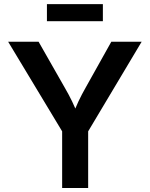

<svg xmlns="http://www.w3.org/2000/svg" viewBox="-20 -935 745 955"><path d="M289.1 0V-281.7L20.5 -727.5H171.9L301.8 -499.5Q322.3 -464.4 338.6 -430.7Q355 -397 372.1 -351.6H337.9Q354.5 -397.5 370.6 -431.4Q386.7 -465.3 406.2 -499.5L533.7 -727.5H684.6L418.5 -281.7V0ZM491.7 -914.6V-829.6H213.4V-914.6Z"/></svg>

Font: Inter 18pt SemiBold
Style: Regular
Weight: 600
Designer: Rasmus Andersson
Foundry: rsms
Version: Version 4.001;git-66647c0bb